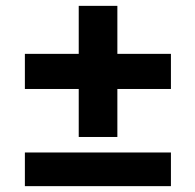

<svg xmlns="http://www.w3.org/2000/svg" viewBox="-20 -640 667 656"><path d="M65 -456H249V-620H381V-456H564V-336H381V-172H249V-336H65ZM65 -119H564V-4H65Z"/></svg>

Font: Venryn Sans SemiBold
Style: Regular
Weight: 600
Designer: Owen Earl, indestructible type* (font) & Cristiano Sobral (main changes)
Version: Version 3.60;October 28, 2020;FontCreator 13.0.0.2681 64-bit